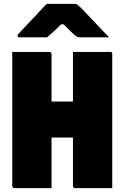

<svg xmlns="http://www.w3.org/2000/svg" viewBox="-20 -967 640 987"><path d="M43 -700Q91 -700 138.5 -700Q186 -700 234 -700Q239 -700 242 -697Q245 -694 245 -689Q245 -603 245 -517Q245 -431 245 -344.5Q245 -258 245 -172Q245 -86 245 0Q197 0 149.5 0Q102 0 54 0Q51 0 48.5 -1.5Q46 -3 44.5 -5Q43 -7 43 -11Q43 -108 43 -206Q43 -304 43 -402Q43 -500 43 -598Q43 -624 43 -649Q43 -674 43 -700ZM132 -445H321Q340 -445 359 -445Q378 -445 396 -445L441 -455L459 -260H142Q140 -260 138 -261Q136 -262 134.5 -263.5Q133 -265 132.5 -267Q132 -269 132 -271ZM557 0Q509 0 461.5 0Q414 0 366 0Q363 0 360.5 -1.5Q358 -3 356.5 -5Q355 -7 355 -11Q355 -97 355 -183Q355 -269 355 -355.5Q355 -442 355 -528Q355 -614 355 -700Q403 -700 450.5 -700Q498 -700 546 -700Q549 -700 551 -699.5Q553 -699 554.5 -697.5Q556 -696 556.5 -694Q557 -692 557 -689Q557 -616 557 -542.5Q557 -469 557 -396Q557 -323 557 -250Q557 -177 557 -103Q557 -77 557 -51Q557 -25 557 0ZM221 -947Q239 -947 265.5 -947Q292 -947 318.5 -947Q345 -947 364 -947Q372 -947 377 -943.5Q382 -940 395 -928Q402 -921 418.5 -903.5Q435 -886 456.5 -863.5Q478 -841 500 -817.5Q522 -794 541 -775Q506 -775 468 -775Q430 -775 395 -775Q384 -775 379 -777Q374 -779 367 -784Q356 -793 337.5 -811.5Q319 -830 285 -865L336 -842Q319 -842 301.5 -842Q284 -842 266 -842L316 -865Q284 -831 262.5 -811Q241 -791 222 -775H81Q77 -775 74.5 -776Q72 -777 71 -779Q70 -781 70 -783Q70 -787 73.5 -791Q77 -795 89 -808Q101 -821 118.5 -839.5Q136 -858 155.5 -878.5Q175 -899 192 -917.5Q209 -936 221 -947Z"/></svg>

Font: Recursive Monospace Black
Style: Regular
Weight: 900
Version: Version 1.047